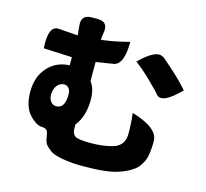

<svg xmlns="http://www.w3.org/2000/svg" viewBox="-122 -957 1243 1160"><g transform="rotate(15 500.0 -377.0)"><path d="M350 -818Q415 -818 406 -753Q396 -695 404 -702Q493 -713 575 -736Q575 -591 511 -581L404 -564V-445Q435 -404 435 -337Q435 -231 384 -168V-141Q384 -110 404 -96Q425 -83 496 -83Q582 -83 640 -101Q708 -122 708 -196Q708 -268 700 -325Q868 -275 867 -193Q868 -180 866 -152Q864 -115 857 -89Q850 -64 833 -38Q817 -13 786 6Q755 26 708 41Q642 64 485 64Q433 64 392 58Q351 53 325 45Q299 38 280 23Q262 9 253 -2Q244 -13 239 -32L232 -71Q227 -99 196 -101Q160 -99 114 -147Q69 -195 69 -290Q69 -383 122 -442Q175 -501 258 -504V-555L80 -563Q71 -704 136 -700L258 -691L252 -753Q246 -818 311 -818ZM641 -630Q743 -731 789 -699Q789 -704 857 -642Q926 -580 963 -536Q854 -424 813 -469Q809 -478 746 -539Q684 -600 641 -630ZM242 -244Q297 -244 297 -331Q297 -356 286 -370Q275 -384 257 -384Q230 -384 212 -361Q195 -339 195 -303Q195 -276 209 -260Q223 -244 242 -244Z"/></g></svg>

Font: Swei Half Moon CJK SC
Style: Black
Weight: 900
Version: Version 2.071